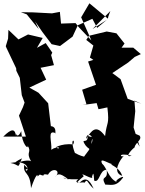

<svg xmlns="http://www.w3.org/2000/svg" viewBox="-54 -1089 877 1164"><path d="M701 -825 652 -887 593 -898 485 -872 469 -847 512 -813 491 -740 512 -726 480 -716 528 -575 444 -545 471 -454 428 -451 444 -452 532 -464 543 -427 597 -438C610 -327 594 -357 583 -264C528 -339 501 -297 468 -247C471 -294 524 -267 500 -216C502 -274 531 -247 477 -265C481 -209 429 -260 465 -207C493 -171 504 -210 444 -123C471 -150 464 -126 400 -162C363 -258 408 -244 389 -213C318 -224 251 -182 302 -197C298 -170 302 -212 257 -181C262 -230 230 -307 284 -281C274 -265 303 -335 235 -323L255 -319L238 -463L179 -527L124 -558L226 -606L192 -678L273 -694L256 -755L263 -770L223 -828L170 -799L205 -859L116 -880L58 -850L-3 -908L-5 -855L-19 -809L-15 -799L44 -675L45 -660L66 -617L78 -512L95 -467L85 -439L61 -388L103 -261H-34C18 -312 37 -310 44 -261C40 -307 45 -231 75 -294C78 -215 121 -177 113 -207C142 -163 99 -170 135 -110C131 -119 90 -117 55 -103C42 -89 5 -93 79 -129C48 -56 71 -91 9 -101C140 -126 116 -31 101 -60C120 -74 117 -60 93 -90C84 -25 128 -57 134 52C165 -40 177 -33 173 -19C233 -64 190 -58 156 -44C250 -3 179 -42 237 -30C264 -80 323 -55 279 -15C295 -33 302 -48 364 1C314 -26 312 1 415 -2C435 -5 384 12 427 21C474 -32 499 25 514 55C471 18 478 -10 458 19C439 7 371 49 454 -21C417 -57 519 12 504 -19C512 -43 513 -46 517 6C551 22 548 -59 592 -60C605 9 552 -31 584 30C636 34 655 36 691 -11C703 -29 639 3 653 14C605 -7 592 -75 565 -97C543 -144 615 -88 634 -94C589 -94 666 -87 687 -23C623 -43 674 -122 700 -148C681 -125 649 -168 744 -145C691 -128 756 -194 761 -194C767 -226 811 -242 792 -267C727 -295 730 -300 793 -200L756 -316L766 -415L761 -479L803 -460L720 -490L677 -609L627 -646L723 -710L763 -744L800 -761L754 -800H683ZM603 -990 600 -976 488 -1069 438 -984 500 -844 423 -925 404 -949 316 -946 309 -1017 261 -1008 146 -1014 73 -1015 108 -1002 181 -912 159 -959 203 -895 259 -821 310 -810 386 -867 418 -936 506 -975 535 -920 594 -969 507 -913 615 -1022Z"/></svg>

Font: Hussar Lance
Style: Regular
Weight: 700
Foundry: Cannot Into Space Fonts, PlusOne Fonts
Version: Version 2.27